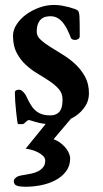

<svg xmlns="http://www.w3.org/2000/svg" viewBox="-20 -480 410 763"><path d="M96.2 -2.9Q91.8 -2.9 88.4 -0.5Q85 2 81.8 5.1Q78.6 8.3 75.7 10.7Q72.8 13.2 68.8 13.2H51.3Q50.3 13.2 48.3 -1Q46.4 -15.1 44.2 -34.9Q42 -54.7 40.5 -75.9Q39.1 -97.2 39.1 -111.3Q39.1 -119.1 44.7 -121.3Q50.3 -123.5 56.6 -123.5Q60.1 -123.5 64.2 -121.1Q68.4 -118.7 72 -115Q75.7 -111.3 78.6 -107.4Q81.5 -103.5 83 -100.6Q91.3 -82.5 99.6 -67.9Q107.9 -53.2 118.7 -43Q129.4 -32.7 144 -27.1Q158.7 -21.5 179.2 -21.5Q194.8 -21.5 204.6 -26.9Q214.4 -32.2 219.7 -41Q225.1 -49.8 226.8 -61Q228.5 -72.3 228.5 -84.5Q228.5 -108.9 213.9 -125.7Q199.2 -142.6 177.5 -157.2Q155.8 -171.9 130.1 -187Q104.5 -202.1 82.8 -222.2Q61 -242.2 46.4 -269.8Q31.7 -297.4 31.7 -337.9Q31.7 -361.3 46.4 -383.5Q61 -405.8 84.5 -422.9Q107.9 -439.9 137 -450.2Q166 -460.4 194.8 -460.4Q210 -460.4 225.3 -457.8Q240.7 -455.1 253.7 -451.7Q266.6 -448.2 275.6 -444.8Q284.7 -441.4 287.1 -439.9Q290.5 -437.5 292.7 -432.4Q294.9 -427.2 295.7 -416Q296.4 -404.8 296.6 -386Q296.9 -367.2 296.9 -336.9Q296.9 -328.6 290.8 -325Q284.7 -321.3 278.8 -321.3Q273.4 -321.3 268.3 -323.2Q263.2 -325.2 261.7 -329.6Q255.9 -344.7 248.5 -360.1Q241.2 -375.5 231.7 -387.9Q222.2 -400.4 209.5 -408Q196.8 -415.5 180.2 -415.5Q170.4 -415.5 160.6 -413.1Q150.9 -410.6 143.1 -403.6Q135.3 -396.5 130.6 -384.3Q126 -372.1 126 -353Q126 -336.4 141.4 -322.3Q156.7 -308.1 179.7 -293.7Q202.6 -279.3 229.7 -262.7Q256.8 -246.1 279.8 -224.6Q302.7 -203.1 318.1 -175Q333.5 -147 333.5 -108.9Q333.5 -80.6 318.8 -57.9Q304.2 -35.2 281.2 -19.5Q258.3 -3.9 230.2 4.6Q202.1 13.2 175.3 13.2Q161.6 13.2 147.9 10.7Q134.3 8.3 123 5.1Q111.8 2 104.5 -0.5Q97.2 -2.9 96.2 -2.9ZM261.2 -7.3 192.9 73.2Q211.9 80.6 224.6 91.3Q237.3 102.1 244.9 112.8Q252.4 123.5 255.6 133.3Q258.8 143.1 258.8 148.9Q258.8 179.2 242.7 200.7Q226.6 222.2 200.9 235.8Q175.3 249.5 143.8 255.9Q112.3 262.2 81.1 262.2Q61.5 262.2 48.1 258.3Q34.7 254.4 34.7 238.8Q34.7 234.9 39.3 229.2Q43.9 223.6 53.7 219.7Q57.6 218.3 64.9 217Q72.3 215.8 80.6 214.4Q92.3 212.4 106.2 209.5Q120.1 206.5 131.8 200.4Q143.6 194.3 151.6 184.3Q159.7 174.3 159.7 158.2Q159.7 147.5 150.9 139.2Q142.1 130.9 129.9 124.8Q117.7 118.7 104.5 115.2Q91.3 111.8 82 110.8L177.7 -7.3Z"/></svg>

Font: Cardo
Style: Bold
Weight: 700
Designer: David J. Perry
Foundry: David J. Perry
Version: Version 1.0011